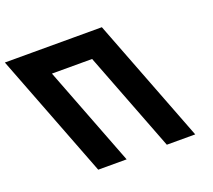

<svg xmlns="http://www.w3.org/2000/svg" viewBox="-314 -859 1128 1015"><g transform="rotate(-20 250.5 -351.5)"><path d="M18.5 -561.9H244.6L460.7 -0.9H620.5L350.4 -702.1H190.6H-35.5H-195.3L74.8 -0.9H234.6Z"/></g></svg>

Font: Hussar
Style: BdOpOblFour
Weight: 700
Foundry: Cannot Into Space Fonts
Version: Version 2.00